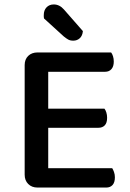

<svg xmlns="http://www.w3.org/2000/svg" viewBox="-20 -843 584 864"><path d="M149 1Q123 1 107 -15Q91 -31 91 -57V-550Q91 -576 107 -591.5Q123 -607 149 -607H480Q485 -601 488.5 -590Q492 -579 492 -566Q492 -544 481.5 -532Q471 -520 453 -520H197V-354H450Q455 -348 458.5 -337Q462 -326 462 -313Q462 -290 451.5 -279Q441 -268 423 -268H197V-86H485Q489 -80 493 -69Q497 -58 497 -45Q497 -22 486.5 -10.5Q476 1 458 1ZM178 -760Q177 -764 177 -768Q177 -772 177 -775Q177 -797 189.5 -810Q202 -823 222 -823Q248 -823 268 -800L353 -703Q351 -682 339 -671Q327 -660 310 -660Q296 -660 287 -665Q278 -670 267 -679Z"/></svg>

Font: Baloo Bhai 2 Medium
Style: Regular
Weight: 500
Designer: Supriya Tembe, Noopur Datye and Ek Type
Foundry: Ek Type
Version: Version 1.640;PS 1.000;hotconv 16.6.51;makeotf.lib2.5.65220;